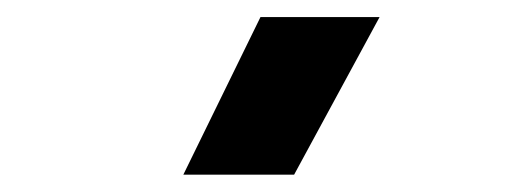

<svg xmlns="http://www.w3.org/2000/svg" viewBox="-20 -815 626 226"><path d="M195.8 -609.4 286.6 -794.9H426.8L326.2 -609.4Z"/></svg>

Font: Cascadia Mono
Style: Regular
Weight: 400
Monospace: yes
Designer: Aaron Bell
Foundry: Saja Typeworks
Version: Version 2404.023